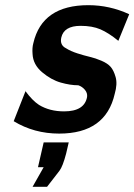

<svg xmlns="http://www.w3.org/2000/svg" viewBox="-20 -507 520 743"><path d="M149 44H246L236 87Q223 137 210 154L162 216H106L149 140H127ZM33 -38 79 -155Q78 -157 78 -155Q105 -118 131 -101Q172 -76 228 -76Q307 -76 317 -132Q319 -147 308.5 -159.5Q298 -172 283 -177Q252 -177 215 -187.5Q178 -198 143 -227.5Q108 -257 106 -298Q104 -322 109 -340Q143 -487 322 -487Q404 -487 480 -452L438 -349Q400 -380 368.5 -393.5Q337 -407 292 -407Q227 -407 217 -361Q211 -332 236 -320Q253 -309 279.5 -300.5Q306 -292 327.5 -287Q349 -282 372.5 -272Q396 -262 408 -248.5Q420 -235 427.5 -208.5Q435 -182 424 -144Q389 10 209 10Q112 10 33 -38Z"/></svg>

Font: Coval
Style: ExtraBold Italic
Weight: 800
Foundry: Context Ltd
Version: Version 001.000